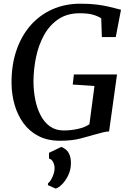

<svg xmlns="http://www.w3.org/2000/svg" viewBox="-20 -772 721 1064"><path d="M312.5 8Q243 8 192.5 -18.5Q142 -45 109.5 -90Q77 -135 61 -191Q45 -247 44 -306Q42.5 -407 69.8 -489Q97 -571 148 -629.8Q199 -688.5 269.5 -720Q340 -751.5 425 -751.5Q479.5 -751.5 517.5 -746.5Q555.5 -741.5 581.8 -735.2Q608 -729 627 -724Q633 -722.5 638.8 -721Q644.5 -719.5 650.5 -718L621.5 -566.5H544.5L541 -670.5Q522.5 -682.5 495.2 -690.5Q468 -698.5 421 -698.5Q352 -698.5 303.2 -665.5Q254.5 -632.5 224 -577.2Q193.5 -522 179.5 -454.2Q165.5 -386.5 165.5 -317.5Q166 -266 175.8 -218Q185.5 -170 205.8 -131.8Q226 -93.5 257.5 -71.2Q289 -49 333 -49Q372 -49 411.2 -57.5Q450.5 -66 475.5 -83.5L503.5 -295.5L383 -303.5L389.5 -359.5H628.5L584.5 -43.5Q570 -43.5 550.5 -38.5Q531 -33.5 509.5 -27.5Q471 -16.5 424.8 -4.2Q378.5 8 312.5 8ZM245.5 254 246 244Q255.5 237 263.8 222.5Q272 208 277.5 191Q283 174 282.5 159Q282 140.5 274 125.5Q266 110.5 251.5 106.5V75L319.5 42Q350 54 362 78Q374 102 373 135.5Q372.5 169 358.5 198.5Q344.5 228 325.2 248Q306 268 288.5 273Z"/></svg>

Font: Merriweather 20pt Medium
Style: Italic
Weight: 500
Italic angle: -7.8°
Version: Version 2.101